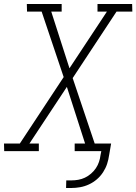

<svg xmlns="http://www.w3.org/2000/svg" viewBox="-36 -755 681 959"><path d="M294 184 295 146H321Q338 146 355 143Q372 140 388 132.5Q404 125 418.5 112.5Q433 100 443 85Q453 70 458.5 53.5Q464 37 466 20L470 0H337V-38H389L298 -321L111 -38H158V0H-15L-16 -38H63L282 -370L172 -697H99L98 -735H272V-697H220L311 -414L498 -697H451V-735H624L625 -697H546L327 -365L437 -38H519L509 20Q506 42 499 63.5Q492 85 479 105Q466 125 448 140.5Q430 156 408.5 166Q387 176 364.5 180Q342 184 320 184Z"/></svg>

Font: Iosevka Etoile Extralight
Style: Italic
Weight: 200
Italic angle: -9°
Designer: Belleve Invis
Foundry: Belleve Invis
Version: Version 22.1.2; ttfautohint (v1.8.4)